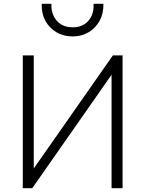

<svg xmlns="http://www.w3.org/2000/svg" viewBox="-20 -992 766 1012"><path d="M100 0V-700H158V-104L575 -700H626V0H568V-598L150 0ZM363 -800Q314 -800 276.5 -822.5Q239 -845 218.5 -883.8Q198 -922.5 200 -972H251Q249 -916.5 279.8 -882.2Q310.5 -848 363 -848Q415.5 -848 445.8 -882.2Q476 -916.5 473 -972H525Q526.5 -923 505.8 -884Q485 -845 447.8 -822.5Q410.5 -800 363 -800Z"/></svg>

Font: Geologica Roman Thin
Style: Regular
Weight: 250
Designer: Sindre Bremnes, Frode Helland
Foundry: Monokrom Skriftforlag AS
Version: Version 1.010;gftools[0.9.28]